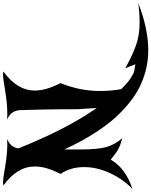

<svg xmlns="http://www.w3.org/2000/svg" viewBox="103 -901 996 1264"><g transform="rotate(-90 601.0 -269.0)"><path d="M502 -160 522 -130Q521 -161 517.5 -202Q514 -243 514 -257Q514 -314 513.5 -374.5Q513 -435 512 -480Q511 -525 510 -561Q509 -597 508.5 -617Q508 -637 508 -636Q503 -698 445 -720Q458 -719 484 -719Q552 -719 635 -733Q718 -747 739 -747Q752 -747 762 -744Q637 -655 637 -537Q637 -463 686 -369Q634 -240 634 -110Q634 -34 646 30Q683 70 716 91.5Q749 113 764.5 116.5Q780 120 810 124L784 58Q867 104 934 128Q1001 152 1082 152Q1151 152 1213 143Q1045 209 901 209Q828 209 760 190Q692 171 637.5 140Q583 109 531 63Q479 17 440 -29.5Q401 -76 363.5 -134Q326 -192 300.5 -240Q275 -288 249 -343V-241Q249 -123 265 -67Q281 -11 323 38Q278 26 252 12Q226 -2 182 -38Q126 60 -11 105Q52 45 92.5 -41Q133 -127 133 -213Q133 -302 88 -369Q137 -463 137 -537Q137 -655 12 -744Q23 -747 35 -747Q55 -747 137 -733Q219 -719 279 -719Q305 -719 318 -720Q264 -699 256 -646Q377 -345 502 -160Z"/></g></svg>

Font: NewRocker
Style: Regular
Weight: 400
Designer: Pablo Impallari, Brenda Gallo, Rodrigo Fuenzalida
Foundry: Pablo Impallari, Brenda Gallo, Rodrigo Fuenzalida
Version: Version 1.000